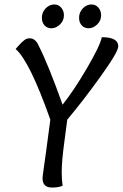

<svg xmlns="http://www.w3.org/2000/svg" viewBox="-20 -839 551 862"><path d="M50 -619Q54 -623 63.5 -634Q73 -645 76.5 -648Q80 -651 87 -657Q94 -663 100 -665Q106 -667 113 -667Q140 -667 154 -633Q196 -551 261 -369Q312 -433 371 -534Q430 -635 437 -672Q511 -672 511 -631Q511 -606 430 -493.5Q349 -381 282 -302L269 -203Q257 -115 257 -66Q257 -32 261 -5Q243 3 213 3Q171 3 171 -39Q171 -45 174.5 -70Q178 -95 187.5 -163Q197 -231 206 -302Q112 -567 50 -619ZM211 -712Q192 -712 180 -725Q168 -738 168 -759Q168 -784 185 -801.5Q202 -819 224 -819Q242 -819 254.5 -805Q267 -791 267 -770Q267 -746 249 -729Q231 -712 211 -712ZM378 -712Q359 -712 347 -725Q335 -738 335 -759Q335 -784 352 -801.5Q369 -819 391 -819Q409 -819 421.5 -805Q434 -791 434 -770Q434 -746 416 -729Q398 -712 378 -712Z"/></svg>

Font: Overlock
Style: Italic
Weight: 400
Designer: Dario Muhafara
Foundry: Dario Manuel Muhafara
Version: Version 1.001